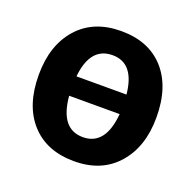

<svg xmlns="http://www.w3.org/2000/svg" viewBox="-104 -655 792 779"><g transform="rotate(20 292.0 -265.0)"><path d="M546 -265Q546 -138 478 -61Q410 16 292 16Q173 16 105.5 -58.5Q38 -133 38 -265Q38 -393 106 -469.5Q174 -546 293 -546Q412 -546 479 -471.5Q546 -397 546 -265ZM293 -442Q197 -442 184 -311H400Q387 -442 293 -442ZM401 -227H183Q195 -88 292 -88Q389 -88 401 -227Z"/></g></svg>

Font: FiraGO SemiBold
Style: Regular
Weight: 600
Designer: bBox Type
Foundry: bBox Type GmbH
Version: Version 1.001;PS 001.001;hotconv 1.0.88;makeotf.lib2.5.64775